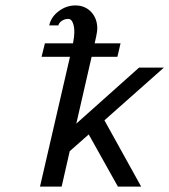

<svg xmlns="http://www.w3.org/2000/svg" viewBox="-20 -690 626 710"><path d="M425.8 -529.8 414.1 -480H318.8L262.2 -232.9L494.1 -439.9H585.9L366.2 -245.1L502 0H416L308.1 -192.9L237.8 -130.9L208 0H127.9L238.8 -480H133.8L146 -529.8H250Q254.9 -555.2 254.9 -570.8Q254.9 -592.8 249 -606.4Q243.2 -620.1 232.9 -620.1Q219.2 -620.1 208.7 -613Q198.2 -606 195.8 -596.2H162.1Q168.5 -627 196.8 -648.4Q225.1 -669.9 258.8 -669.9Q294.4 -669.9 317.1 -645.8Q339.8 -621.6 339.8 -584Q339.8 -575.7 335.9 -556.2L330.1 -529.8Z"/></svg>

Font: Pfennig
Style: Italic
Weight: 500
Italic angle: -13°
Version: Version 20120410 ; ttfautohint (v0.8)